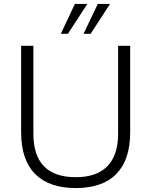

<svg xmlns="http://www.w3.org/2000/svg" viewBox="-20 -944 766 972"><path d="M87 -274V-712H149V-267Q149 -47 364 -47Q469 -47 523.5 -102.5Q578 -158 578 -267V-712H639V-274Q639 -135 569 -63.5Q499 8 364 8Q228 8 157.5 -63.5Q87 -135 87 -274ZM359 -924H422L324 -773H288ZM475 -924H537L439 -773H403Z"/></svg>

Font: Muli Light
Style: Regular
Weight: 300
Designer: Vernon Adams
Foundry: Vernon Adams
Version: Version 2.100